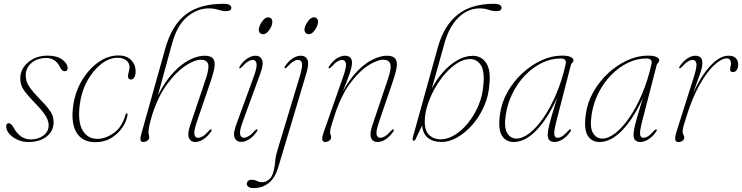

<svg xmlns="http://www.w3.org/2000/svg" viewBox="-20 -738 3896 1008"><path d="M140.5 -6Q181.5 -6 208.5 -27Q235.5 -48 235.5 -80.5Q235.5 -102 221 -127.5Q206.5 -153 161.5 -199.5Q131 -231 114.8 -251.8Q98.5 -272.5 92.5 -289.8Q86.5 -307 86.5 -328Q86.5 -360 105.2 -386.8Q124 -413.5 156.2 -429.8Q188.5 -446 229.5 -446Q279 -446 307 -425Q335 -404 335 -380Q335 -364 319 -364Q305.5 -364 296 -384Q272.5 -433.5 223.5 -433.5Q175.5 -433.5 145.2 -407.5Q115 -381.5 115 -343Q115 -326 120 -310Q125 -294 140.5 -273Q156 -252 187 -220Q217 -189.5 233.2 -169Q249.5 -148.5 255.5 -132Q261.5 -115.5 261.5 -96.5Q261.5 -50.5 225.2 -21.5Q189 7.5 129 7.5Q97 7.5 70.5 -5Q44 -17.5 28.2 -36.2Q12.5 -55 12.5 -74.5Q12.5 -91 26 -91Q31.5 -91 37.5 -86.5Q43.5 -82 50.5 -69.5Q69 -35.5 92 -20.8Q115 -6 140.5 -6Z M596.5 -434.5Q553.5 -434.5 511.5 -402Q469.5 -369.5 438.8 -314.5Q408 -259.5 399 -191Q387 -100.5 413 -54.8Q439 -9 491.5 -9Q534 -9 577.5 -40Q621 -71 638.5 -134.5Q641 -142.5 645.5 -142.5Q650.5 -142.5 649.5 -135Q644.5 -101 622 -68Q599.5 -35 563.5 -13.2Q527.5 8.5 481.5 8.5Q410 8.5 380 -45Q350 -98.5 366 -194.5Q377.5 -263 413 -320.5Q448.5 -378 498.2 -412.5Q548 -447 602 -447Q644.5 -447 668.2 -423Q692 -399 692 -364.5Q692 -342.5 685 -331.5Q678 -320.5 667.5 -320.5Q652 -320.5 652 -338Q652 -348 656 -361Q660 -374 660 -386Q660 -407 643 -420.8Q626 -434.5 596.5 -434.5Z M780 -138.5Q768 -99 763.8 -77.5Q759.5 -56 759.5 -43.5Q759.5 -34.5 761.5 -29.5Q763.5 -24.5 763.5 -17Q763.5 -6.5 753.8 0.5Q744 7.5 731.5 7.5Q720 7.5 717.8 -2.8Q715.5 -13 722.5 -37L847.5 -482.5Q882 -605.5 954.8 -661.8Q1027.5 -718 1153.5 -718Q1176 -718 1185.2 -712Q1194.5 -706 1194.5 -697.5Q1194.5 -679.5 1166 -679.5Q1147.5 -679.5 1125.8 -686.8Q1104 -694 1076 -694Q1016.5 -694 963.5 -650.5Q910.5 -607 883.5 -510L808.5 -236Q847 -312 890.8 -358Q934.5 -404 977 -424.8Q1019.5 -445.5 1053.5 -445.5Q1087.5 -445.5 1099 -429.8Q1110.5 -414 1106 -385.2Q1101.5 -356.5 1088 -317L1012 -94Q996.5 -47.5 1000.8 -31Q1005 -14.5 1020 -14.5Q1030.5 -14.5 1044.5 -22.5Q1058.5 -30.5 1078 -53Q1085.5 -60.5 1089.5 -58.5Q1093.5 -56.5 1089 -48.5Q1070 -21 1048 -6.8Q1026 7.5 1005.5 7.5Q980.5 7.5 971.8 -14Q963 -35.5 978.5 -80.5L1060 -322.5Q1080 -381.5 1072.2 -403Q1064.5 -424.5 1035 -424.5Q1001.5 -424.5 953.2 -392.5Q905 -360.5 857.8 -296.8Q810.5 -233 780 -138.5Z M1362 -558.5Q1349 -558.5 1342.8 -567.5Q1336.5 -576.5 1339.5 -588.5Q1342 -606 1357 -626.5Q1372 -647 1387 -647Q1400 -647 1405.8 -638Q1411.5 -629 1409 -616.5Q1406.5 -597.5 1391.8 -578Q1377 -558.5 1362 -558.5ZM1252.5 -94Q1236.5 -49 1240.8 -32Q1245 -15 1260.5 -15Q1271.5 -15 1285.2 -23Q1299 -31 1318.5 -53Q1326 -61 1330 -59Q1334 -56.5 1329.5 -49Q1310.5 -21 1288.5 -7Q1266.5 7 1246 7Q1222 7 1212.2 -14.2Q1202.5 -35.5 1219 -80.5L1312.5 -336Q1330.5 -386.5 1326.8 -405Q1323 -423.5 1306.5 -423.5Q1296 -423.5 1282.2 -415.2Q1268.5 -407 1249 -385.5Q1241.5 -377.5 1237.5 -379.5Q1234 -381.5 1238.5 -389.5Q1257 -417.5 1279 -431.5Q1301 -445.5 1321.5 -445.5Q1346.5 -445.5 1355.8 -424Q1365 -402.5 1347.5 -354Z M1601.5 -558.5Q1589 -558.5 1582.8 -567.5Q1576.5 -576.5 1579 -588.5Q1582 -606 1597 -626.5Q1612 -647 1627 -647Q1640 -647 1645.8 -638Q1651.5 -629 1649 -616.5Q1646 -597.5 1631.5 -578Q1617 -558.5 1601.5 -558.5ZM1588.5 -353.5 1441 139.5Q1423.5 197.5 1390.2 223.5Q1357 249.5 1310.5 249.5Q1293.5 249.5 1284.5 243Q1275.5 236.5 1275.5 227Q1275.5 219 1281.8 212.5Q1288 206 1301.5 206Q1317 206 1329.2 212.2Q1341.5 218.5 1357.5 218.5Q1374.5 218.5 1392.2 204.8Q1410 191 1418 153.5Q1423 132 1425 106.5Q1427 81 1438 46L1553.5 -336Q1569 -387.5 1565.5 -405.5Q1562 -423.5 1544.5 -423.5Q1533.5 -423.5 1520 -415.2Q1506.5 -407 1486.5 -385.5Q1479 -377.5 1475 -379.5Q1471.5 -381.5 1476 -389.5Q1494.5 -417.5 1516.5 -431.5Q1538.5 -445.5 1559 -445.5Q1584.5 -445.5 1594 -424.8Q1603.5 -404 1588.5 -353.5Z M1707 -379.5Q1703 -381.5 1707.5 -389.5Q1726.5 -417.5 1748.5 -431.5Q1770.5 -445.5 1791 -445.5Q1807.5 -445.5 1817.8 -436.8Q1828 -428 1828 -408.5Q1828 -387.5 1814.8 -349.5Q1801.5 -311.5 1779.5 -257Q1817 -326 1858.8 -367.5Q1900.5 -409 1940.2 -427.2Q1980 -445.5 2010.5 -445.5Q2044 -445.5 2055.5 -429.8Q2067 -414 2062.5 -385.2Q2058 -356.5 2044.5 -317L1968.5 -94Q1953 -47.5 1957.2 -31Q1961.5 -14.5 1976.5 -14.5Q1987 -14.5 2001 -22.5Q2015 -30.5 2034.5 -53Q2042 -60.5 2046 -58.5Q2050 -56.5 2045.5 -48.5Q2027 -21 2005 -6.8Q1983 7.5 1962 7.5Q1937 7.5 1928.2 -14Q1919.5 -35.5 1935 -80.5L2016.5 -322.5Q2036.5 -381.5 2028.8 -403Q2021 -424.5 1992 -424.5Q1961.5 -424.5 1915.2 -395.8Q1869 -367 1821.2 -304.5Q1773.5 -242 1739.5 -141Q1727.5 -104.5 1721.8 -85.8Q1716 -67 1714.5 -58.2Q1713 -49.5 1713 -44Q1713 -35 1715.8 -30.5Q1718.5 -26 1718.5 -18Q1718.5 -7.5 1709.2 0Q1700 7.5 1688 7.5Q1674 7.5 1672 -4.8Q1670 -17 1680.5 -47L1782 -336.5Q1800 -387.5 1796 -405.5Q1792 -423.5 1775.5 -423.5Q1765 -423.5 1751.5 -415.5Q1738 -407.5 1718.5 -385.5Q1711 -377.5 1707 -379.5Z M2315 -516 2247 -273Q2272.5 -322.5 2307.5 -361.2Q2342.5 -400 2382.2 -422.5Q2422 -445 2463 -445Q2506 -445 2531.5 -408.8Q2557 -372.5 2549.5 -297Q2545.5 -234 2520.8 -178.8Q2496 -123.5 2459 -81.8Q2422 -40 2380 -16.2Q2338 7.5 2298.5 7.5Q2253.5 7.5 2226.8 -14Q2200 -35.5 2196 -79.5L2163 -10Q2158 1.5 2152.5 1Q2142.5 0.5 2148 -19L2278.5 -489Q2311 -604.5 2382.8 -661.2Q2454.5 -718 2572 -718Q2595 -718 2604.2 -712Q2613.5 -706 2613.5 -697.5Q2613.5 -679.5 2585 -679.5Q2566 -679.5 2545 -686.8Q2524 -694 2498.5 -694Q2437 -694 2388 -647Q2339 -600 2315 -516ZM2448 -428Q2415 -428 2381.5 -407Q2348 -386 2317.2 -351Q2286.5 -316 2262.2 -272.8Q2238 -229.5 2224 -184.5Q2210 -139.5 2210 -99.5Q2210 -50.5 2233.8 -28.5Q2257.5 -6.5 2294 -6.5Q2329.5 -6.5 2367 -29.2Q2404.5 -52 2437.2 -92.2Q2470 -132.5 2492 -184.5Q2514 -236.5 2518 -295Q2524.5 -369 2503 -398.5Q2481.5 -428 2448 -428Z M2901 -101.5Q2887.5 -49.5 2890 -32Q2892.5 -14.5 2907.5 -14.5Q2918.5 -14.5 2931.8 -22.8Q2945 -31 2964.5 -53Q2972 -60.5 2976 -58.5Q2980 -56.5 2975.5 -48.5Q2957 -21 2934.2 -6.8Q2911.5 7.5 2891 7.5Q2875.5 7.5 2865.5 -1Q2855.5 -9.5 2855.5 -29.5Q2855.5 -42.5 2859.5 -63.5Q2863.5 -84.5 2874.2 -122.5Q2885 -160.5 2905 -224.5Q2856 -116.5 2796.8 -54.5Q2737.5 7.5 2676.5 7.5Q2636 7.5 2615 -26Q2594 -59.5 2605 -138.5Q2613 -199 2644 -254.2Q2675 -309.5 2721.5 -352.8Q2768 -396 2822.2 -421Q2876.5 -446 2930.5 -446Q2961.5 -446 2976 -438.8Q2990.5 -431.5 2990.5 -422Q2990.5 -414.5 2984.5 -408.8Q2978.5 -403 2977 -396.5ZM2635.5 -136.5Q2625 -69.5 2642.5 -40Q2660 -10.5 2691.5 -10.5Q2723.5 -10.5 2760.5 -39.2Q2797.5 -68 2833.8 -120.8Q2870 -173.5 2900.5 -245.2Q2931 -317 2950 -402.5Q2955.5 -431 2923 -431Q2873 -431 2825.5 -408Q2778 -385 2738.2 -344.2Q2698.5 -303.5 2671.5 -250Q2644.5 -196.5 2635.5 -136.5Z M3351.5 -101.5Q3338 -49.5 3340.5 -32Q3343 -14.5 3358 -14.5Q3369 -14.5 3382.2 -22.8Q3395.5 -31 3415 -53Q3422.5 -60.5 3426.5 -58.5Q3430.5 -56.5 3426 -48.5Q3407.5 -21 3384.8 -6.8Q3362 7.5 3341.5 7.5Q3326 7.5 3316 -1Q3306 -9.5 3306 -29.5Q3306 -42.5 3310 -63.5Q3314 -84.5 3324.8 -122.5Q3335.5 -160.5 3355.5 -224.5Q3306.5 -116.5 3247.2 -54.5Q3188 7.5 3127 7.5Q3086.5 7.5 3065.5 -26Q3044.5 -59.5 3055.5 -138.5Q3063.5 -199 3094.5 -254.2Q3125.5 -309.5 3172 -352.8Q3218.5 -396 3272.8 -421Q3327 -446 3381 -446Q3412 -446 3426.5 -438.8Q3441 -431.5 3441 -422Q3441 -414.5 3435 -408.8Q3429 -403 3427.5 -396.5ZM3086 -136.5Q3075.5 -69.5 3093 -40Q3110.5 -10.5 3142 -10.5Q3174 -10.5 3211 -39.2Q3248 -68 3284.2 -120.8Q3320.5 -173.5 3351 -245.2Q3381.5 -317 3400.5 -402.5Q3406 -431 3373.5 -431Q3323.5 -431 3276 -408Q3228.5 -385 3188.8 -344.2Q3149 -303.5 3122 -250Q3095 -196.5 3086 -136.5Z M3547.5 -379.5Q3543.5 -381.5 3548 -389.5Q3566.5 -417 3588.5 -431.2Q3610.5 -445.5 3631 -445.5Q3647.5 -445.5 3657.5 -436.5Q3667.5 -427.5 3667.5 -408.5Q3667.5 -382.5 3651.8 -340.5Q3636 -298.5 3618 -245.5Q3641.5 -300 3672.2 -345.5Q3703 -391 3737 -418.2Q3771 -445.5 3805.5 -445.5Q3830.5 -445.5 3843 -432.8Q3855.5 -420 3855.5 -399Q3855.5 -382 3847.8 -370.8Q3840 -359.5 3828.5 -359.5Q3813 -359.5 3813 -373.5Q3813 -381.5 3815.2 -388.8Q3817.5 -396 3817.5 -404.5Q3817.5 -431.5 3795.5 -431.5Q3767.5 -431.5 3729.8 -396.5Q3692 -361.5 3653.5 -293.8Q3615 -226 3584.5 -128Q3575 -98.5 3569.5 -80.2Q3564 -62 3564 -46.5Q3564 -35.5 3568.2 -29.8Q3572.5 -24 3572.5 -16Q3572.5 -7 3563.8 0.5Q3555 8 3542 8Q3527 8 3525 -5.2Q3523 -18.5 3533.5 -52.5L3623.5 -336.5Q3639.5 -387.5 3636 -405.5Q3632.5 -423.5 3616 -423.5Q3605.5 -423.5 3592 -415.5Q3578.5 -407.5 3558.5 -385.5Q3551 -377.5 3547.5 -379.5Z"/></svg>

Font: Fraunces 72pt Thin
Style: Italic
Weight: 100
Italic angle: -16°
Version: Version 1.000;[b76b70a41]